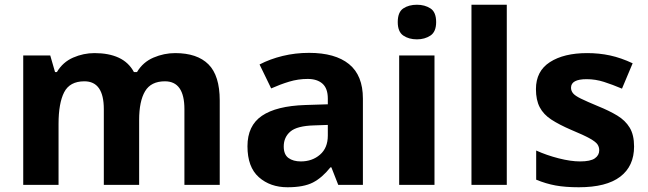

<svg xmlns="http://www.w3.org/2000/svg" viewBox="-20 -780 2733 810"><path d="M719 -556Q812 -556 859.5 -508.5Q907 -461 907 -356V0H758V-319.4Q758 -437 675.8 -437Q617 -437 592 -395Q567 -353 567 -273.5V0H418V-319.4Q418 -437 336 -437Q274.3 -437 250.6 -390.7Q227 -344.4 227 -257.4V0H78V-546H192L212.2 -476H220Q245 -518 288.5 -537Q332 -556 378.7 -556Q439 -556 481 -536.5Q523 -517 545 -476H558Q583 -518 627.5 -537Q672 -556 719 -556Z M1284 -557Q1394 -557 1452.5 -509.5Q1511 -462 1511 -364V0H1407L1378 -74H1374Q1339 -30 1300 -10Q1261 10 1193 10Q1120 10 1072 -32.5Q1024 -75 1024 -163Q1024 -250 1085 -291.5Q1146 -333 1268 -337L1363 -340V-364Q1363 -407 1340.5 -427Q1318 -447 1278 -447Q1238 -447 1200 -435.5Q1162 -424 1124 -407L1075 -508Q1119 -531 1172.5 -544Q1226 -557 1284 -557ZM1305 -251Q1233 -249 1205 -225Q1177 -201 1177 -162Q1177 -128 1197 -113.5Q1217 -99 1249 -99Q1297 -99 1330 -127.5Q1363 -156 1363 -208V-253Z M1813 -546V0H1664V-546ZM1739 -760Q1772 -760 1796 -744.5Q1820 -729 1820 -686.8Q1820 -646 1796 -630Q1772 -614 1739 -614Q1704.7 -614 1681.4 -630Q1658 -646 1658 -686.8Q1658 -729 1681.4 -744.5Q1704.7 -760 1739 -760Z M2118 0H1969V-760H2118Z M2655 -162Q2655 -79 2596.5 -34.5Q2538 10 2422 10Q2365 10 2324 2.5Q2283 -5 2242 -22V-145Q2286 -125 2337 -112Q2388 -99 2427 -99Q2471 -99 2489.5 -112Q2508 -125 2508 -146Q2508 -160 2500.5 -171Q2493 -182 2468 -196Q2443 -210 2390 -232Q2339 -254 2306 -275.5Q2273 -297 2257 -327.5Q2241 -358 2241 -404Q2241 -480 2300 -518Q2359 -556 2457 -556Q2508 -556 2554 -546Q2600 -536 2649 -513L2604 -406Q2564 -423 2528 -434.5Q2492 -446 2455 -446Q2422 -446 2405.5 -437Q2389 -428 2389 -410Q2389 -397 2397.5 -386.5Q2406 -376 2430.5 -364Q2455 -352 2503 -332Q2550 -313 2584 -292.5Q2618 -272 2636.5 -241.5Q2655 -211 2655 -162Z"/></svg>

Font: Noto Sans Tangsa
Style: Regular
Weight: 400
Designer: David Williams
Foundry: Google LLC
Version: Version 1.504